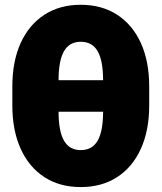

<svg xmlns="http://www.w3.org/2000/svg" viewBox="-20 -759 666 791"><path d="M312.5 11.7Q226.1 11.7 162.8 -29.3Q99.6 -70.3 65.2 -146Q30.8 -221.7 30.8 -324.7V-402.8Q30.8 -506.3 65.2 -581.8Q99.6 -657.2 162.8 -698.2Q226.1 -739.3 312.5 -739.3Q399.4 -739.3 462.6 -698.2Q525.9 -657.2 560.3 -581.8Q594.7 -506.3 594.7 -402.8V-324.7Q594.7 -221.7 560.3 -146Q525.9 -70.3 462.6 -29.3Q399.4 11.7 312.5 11.7ZM312.5 -140.6Q359.9 -140.6 382.3 -179.4Q404.8 -218.3 404.8 -301.3V-426.3Q404.8 -509.3 382.3 -548.1Q359.9 -586.9 312.5 -586.9Q266.1 -586.9 243.7 -548.1Q221.2 -509.3 221.2 -426.3V-301.3Q221.2 -218.3 243.7 -179.4Q266.1 -140.6 312.5 -140.6ZM195.3 -298.8V-428.7H427.2V-298.8Z"/></svg>

Font: Inter 18pt Black
Style: Regular
Weight: 900
Designer: Rasmus Andersson
Foundry: rsms
Version: Version 4.001;git-66647c0bb